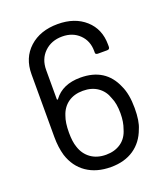

<svg xmlns="http://www.w3.org/2000/svg" viewBox="-132 -800 780 899"><g transform="rotate(-20 257.5 -350.5)"><path d="M443.8 -329.1Q464.8 -285.2 464.8 -214.8Q464.8 -149.9 449.2 -115.2Q428.2 -56.6 381.6 -24.9Q335 6.8 267.1 6.8Q195.3 6.8 146.2 -26.9Q97.2 -60.5 77.1 -123Q64.9 -165 64.9 -216.8V-528.8Q64.9 -610.4 118.7 -659.2Q172.4 -708 259.8 -708Q344.7 -708 397 -661.1Q449.2 -614.3 449.2 -537.1V-525.9Q449.2 -513.2 436 -513.2H391.1Q377.9 -513.2 377.9 -522V-530.8Q377.9 -581.5 344.7 -613.8Q311.5 -646 259.8 -646Q205.6 -646 170.9 -612.3Q136.2 -578.6 136.2 -523.9V-378.9Q136.2 -376 137.9 -375.5Q139.6 -375 142.1 -377.9Q185.1 -436 273.9 -436Q398.4 -436 443.8 -329.1ZM381.8 -139.2Q394 -171.9 394 -214.8Q394 -264.2 379.9 -294.9Q367.7 -332 337.6 -353Q307.6 -374 264.2 -374Q220.2 -374 190.2 -352.8Q160.2 -331.5 147.9 -293Q136.2 -261.7 136.2 -211.9Q136.2 -166.5 146 -139.2Q158.2 -100.1 189.2 -77.6Q220.2 -55.2 265.1 -55.2Q308.6 -55.2 339.4 -76.7Q370.1 -98.1 381.8 -139.2Z"/></g></svg>

Font: Barlow
Style: Regular
Weight: 400
Designer: Jeremy Tribby
Foundry: Jeremy Tribby
Version: Version 1.101